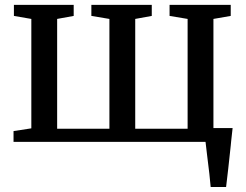

<svg xmlns="http://www.w3.org/2000/svg" viewBox="-20 -566 982 766"><path d="M902 0 900.5 15.5Q890 115.5 882 180H820.5Q817.5 140.5 805.5 47L800 0H34V-43L105 -54V-490.5L35.5 -502.5V-546.5H274V-502.5L208 -490.5V-52.5H416.5V-490.5L344.5 -502.5V-546.5H585.5V-502.5L519.5 -490.5V-52.5H728.5V-490.5L656.5 -502.5V-546.5H900.5V-502.5L831.5 -490.5V-55H908L902 -0.5Z"/></svg>

Font: Merriweather 12pt
Style: Regular
Weight: 400
Designer: Eben Sorkin
Foundry: Eben Sorkin
Version: Version 2.100